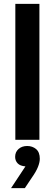

<svg xmlns="http://www.w3.org/2000/svg" viewBox="-20 -720 282 989"><path d="M59 -700H183V0H59ZM37 249 111 137Q84 135 71 121.5Q58 108 58 88Q58 63 75.5 47.5Q93 32 120 32Q147 32 166 48Q185 64 185 98Q185 116 175.5 140Q166 164 144 195L108 249Z"/></svg>

Font: Tilda Sans Bold
Style: Regular
Weight: 700
Designer: ParaType Ltd
Foundry: ParaType Ltd
Version: Version 1.009